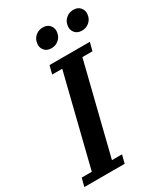

<svg xmlns="http://www.w3.org/2000/svg" viewBox="-249 -995 944 1089"><g transform="rotate(-30 223.0 -451.0)"><path d="M-16 -54H50L197 -644H131L145 -698H409L395 -644H329L182 -54H248L234 0H-30ZM203 -775Q175 -775 160 -791.5Q145 -808 145 -829Q145 -838 148 -850Q153 -871 172 -886.5Q191 -902 218 -902Q246 -902 261 -885.5Q276 -869 276 -848Q276 -839 273 -827Q268 -806 249 -790.5Q230 -775 203 -775ZM403 -775Q375 -775 360 -791.5Q345 -808 345 -829Q345 -838 348 -850Q353 -871 372 -886.5Q391 -902 418 -902Q446 -902 461 -885.5Q476 -869 476 -848Q476 -839 473 -827Q468 -806 449 -790.5Q430 -775 403 -775Z"/></g></svg>

Font: IBM Plex Serif SemiBold
Style: Italic
Weight: 600
Italic angle: -14°
Designer: Mike Abbink, Paul van der Laan, Pieter van Rosmalen
Foundry: Bold Monday
Version: Version 2.5